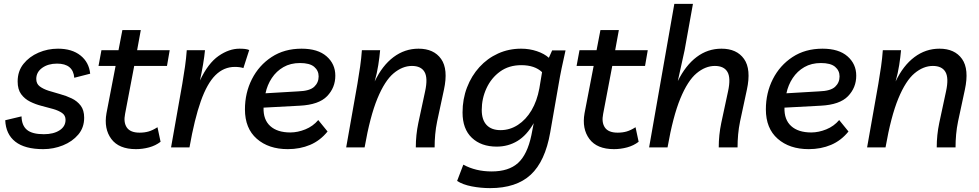

<svg xmlns="http://www.w3.org/2000/svg" viewBox="-20 -760 5050 990"><path d="M203 9Q108 9 59 -29.5Q10 -68 7 -140L91 -160Q92 -113 119 -90.5Q146 -68 206 -68Q256 -68 287 -88Q318 -108 318 -142Q318 -165 300 -177.5Q282 -190 254 -198Q226 -206 194.5 -214Q163 -222 135 -236Q107 -250 89 -274.5Q71 -299 71 -340Q71 -393 101 -430.5Q131 -468 178.5 -488.5Q226 -509 279 -509Q351 -509 395 -474Q439 -439 445 -380L363 -359Q357 -432 274 -432Q228 -432 197.5 -410Q167 -388 167 -353Q167 -328 185 -314.5Q203 -301 231 -292Q259 -283 290.5 -274.5Q322 -266 350 -252.5Q378 -239 396 -215.5Q414 -192 414 -153Q414 -102 383.5 -66Q353 -30 304.5 -10.5Q256 9 203 9Z M681 9Q593 9 554 -43.5Q515 -96 529 -176L576 -420H488L503 -501H591L611 -605H706L687 -501H855L841 -420H672L625 -173Q616 -129 634 -102.5Q652 -76 700 -76Q725 -76 746 -82Q767 -88 792 -104L808 -29Q782 -9 748.5 0Q715 9 681 9Z M1235 -409Q1217 -415 1191 -415Q1134 -415 1091 -372.5Q1048 -330 1015.5 -238.5Q983 -147 957 0H862L920 -328Q928 -375 934 -417Q940 -459 943 -501H1037Q1034 -469 1027 -427.5Q1020 -386 1011 -345Q1053 -434 1107 -471.5Q1161 -509 1215 -509Q1231 -509 1243.5 -507.5Q1256 -506 1265 -502Z M1464 9Q1365 9 1304 -44.5Q1243 -98 1243 -196Q1243 -281 1279 -352Q1315 -423 1380.5 -466Q1446 -509 1535 -509Q1619 -509 1664 -469.5Q1709 -430 1709 -370Q1709 -308 1666.5 -264Q1624 -220 1526 -215L1339 -205Q1337 -143 1373.5 -110Q1410 -77 1477 -77Q1515 -77 1554.5 -93Q1594 -109 1621 -141L1669 -82Q1631 -35 1579 -13Q1527 9 1464 9ZM1527 -435Q1478 -435 1441.5 -414Q1405 -393 1381.5 -357.5Q1358 -322 1349 -279L1519 -289Q1577 -291 1600 -312.5Q1623 -334 1623 -366Q1623 -396 1600 -415.5Q1577 -435 1527 -435Z M1765 0 1823 -328Q1831 -375 1837 -417Q1843 -459 1846 -501H1940Q1937 -466 1930.5 -424.5Q1924 -383 1912 -340Q1951 -422 2009 -465.5Q2067 -509 2138 -509Q2217 -509 2254.5 -456Q2292 -403 2269 -297L2234 -134Q2227 -100 2224 -66.5Q2221 -33 2221 0H2124Q2124 -64 2137 -126L2172 -289Q2187 -358 2169 -389Q2151 -420 2104 -420Q2055 -420 2009.5 -382Q1964 -344 1926 -252Q1888 -160 1860 0Z M2507 210Q2459 210 2412.5 201Q2366 192 2337 173L2369 89Q2433 124 2515 124Q2603 124 2651 80.5Q2699 37 2720 -63L2732 -125Q2696 -62 2648 -33Q2600 -4 2541 -4Q2461 -4 2413 -49.5Q2365 -95 2365 -180Q2365 -249 2388 -309Q2411 -369 2452 -414Q2493 -459 2548 -484Q2603 -509 2667 -509Q2710 -509 2748.5 -496Q2787 -483 2810 -462L2827 -500H2896Q2885 -452 2876 -408.5Q2867 -365 2860 -323L2817 -77Q2791 72 2716.5 141Q2642 210 2507 210ZM2561 -89Q2609 -89 2650.5 -116Q2692 -143 2720.5 -191Q2749 -239 2761 -304L2775 -388Q2737 -424 2668 -424Q2604 -424 2558.5 -391Q2513 -358 2488.5 -305Q2464 -252 2464 -193Q2464 -142 2489 -115.5Q2514 -89 2561 -89Z M3146 9Q3058 9 3019 -43.5Q2980 -96 2994 -176L3041 -420H2953L2968 -501H3056L3076 -605H3171L3152 -501H3320L3306 -420H3137L3090 -173Q3081 -129 3099 -102.5Q3117 -76 3165 -76Q3190 -76 3211 -82Q3232 -88 3257 -104L3273 -29Q3247 -9 3213.5 0Q3180 9 3146 9Z M3327 0 3457 -740H3553L3510 -501L3475 -342Q3515 -423 3572 -466Q3629 -509 3700 -509Q3779 -509 3816.5 -456Q3854 -403 3831 -297L3796 -134Q3789 -100 3786 -66.5Q3783 -33 3783 0H3686Q3686 -64 3699 -126L3734 -289Q3749 -358 3731 -389Q3713 -420 3666 -420Q3617 -420 3571.5 -382Q3526 -344 3488 -252Q3450 -160 3422 0Z M4150 9Q4051 9 3990 -44.5Q3929 -98 3929 -196Q3929 -281 3965 -352Q4001 -423 4066.5 -466Q4132 -509 4221 -509Q4305 -509 4350 -469.5Q4395 -430 4395 -370Q4395 -308 4352.5 -264Q4310 -220 4212 -215L4025 -205Q4023 -143 4059.5 -110Q4096 -77 4163 -77Q4201 -77 4240.5 -93Q4280 -109 4307 -141L4355 -82Q4317 -35 4265 -13Q4213 9 4150 9ZM4213 -435Q4164 -435 4127.5 -414Q4091 -393 4067.5 -357.5Q4044 -322 4035 -279L4205 -289Q4263 -291 4286 -312.5Q4309 -334 4309 -366Q4309 -396 4286 -415.5Q4263 -435 4213 -435Z M4451 0 4509 -328Q4517 -375 4523 -417Q4529 -459 4532 -501H4626Q4623 -466 4616.5 -424.5Q4610 -383 4598 -340Q4637 -422 4695 -465.5Q4753 -509 4824 -509Q4903 -509 4940.5 -456Q4978 -403 4955 -297L4920 -134Q4913 -100 4910 -66.5Q4907 -33 4907 0H4810Q4810 -64 4823 -126L4858 -289Q4873 -358 4855 -389Q4837 -420 4790 -420Q4741 -420 4695.5 -382Q4650 -344 4612 -252Q4574 -160 4546 0Z"/></svg>

Font: Livvic Medium
Style: Italic
Weight: 500
Italic angle: -10°
Designer: Jacques Le Bailly, Baron von Fonthausen
Version: Version 1.001; ttfautohint (v1.8.2)